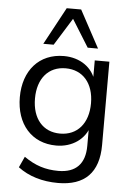

<svg xmlns="http://www.w3.org/2000/svg" viewBox="-61 -783 697 1014"><g transform="rotate(5 287.5 -276.0)"><path d="M285.3 185.3C426.5 185.3 500 111.8 500 -34.3V-476.5H422.5V-363.7H431.4C412.7 -438.2 344.1 -485.3 258.8 -485.3C127.5 -485.3 45.1 -390.2 45.1 -249C45.1 -106.9 127.5 -10.8 258.8 -10.8C343.1 -10.8 412.7 -58.8 432.4 -134.3H422.5V-23.5C422.5 71.6 374.5 121.6 281.4 121.6C212.7 121.6 157.8 103.9 99 62.7L72.5 120.6C129.4 163.7 202 185.3 285.3 185.3ZM273.5 -75.5C182.4 -75.5 125.5 -142.2 125.5 -249C125.5 -354.9 182.4 -421.6 273.5 -421.6C364.7 -421.6 422.5 -354.9 422.5 -249C422.5 -142.2 364.7 -75.5 273.5 -75.5ZM144.1 -540.2H199L289.2 -685.3L379.4 -540.2H434.3L327.5 -738.2H251Z"/></g></svg>

Font: LL Pando Sans
Style: Regular
Weight: 400
Designer: Joshua Smith
Foundry: Joshua Smith
Version: Version 1.000;Glyphs 3.2.1 (3258)